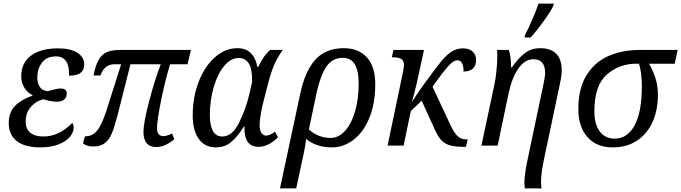

<svg xmlns="http://www.w3.org/2000/svg" viewBox="-20 -816 3818 1076"><path d="M29 -126Q29 -188 65 -223.5Q101 -259 162 -280V-283Q134 -296 116.5 -324.5Q99 -353 99 -389Q99 -463 153.5 -504Q208 -545 305 -545Q376 -545 414 -520Q452 -495 452 -456Q452 -425 432.5 -408.5Q413 -392 367 -392Q370 -500 294 -500Q241 -500 215 -464.5Q189 -429 189 -382Q189 -348 203.5 -328Q218 -308 247 -305L267 -310Q301 -320 319 -320Q354 -320 354 -292Q354 -271 340 -258.5Q326 -246 297 -246Q282 -246 258.5 -250.5Q235 -255 224 -260Q180 -249 152 -216Q124 -183 124 -135Q124 -93 150 -72Q176 -51 223 -51Q311 -51 384 -126Q388 -125 390.5 -118Q393 -111 393 -103Q393 -75 371.5 -49Q350 -23 307.5 -6.5Q265 10 206 10Q119 10 74 -25.5Q29 -61 29 -126Z M784 -75Q784 -129 816.5 -251.5Q849 -374 881 -456H711L639 -171Q622 -105 607 -69Q592 -33 567.5 -14Q543 5 502 5Q469 5 445 -12L456 -52Q482 -52 501.5 -63.5Q521 -75 539 -106Q557 -137 576 -195L659 -456H622Q592 -456 572 -439Q552 -422 543 -393H504Q515 -448 531.5 -478.5Q548 -509 576 -522.5Q604 -536 652 -536H1050L1031 -456H934Q910 -385 885 -264Q860 -143 860 -96Q860 -53 897 -53Q906 -53 919.5 -57.5Q933 -62 944 -68L957 -36Q930 -14 906 -3Q882 8 855 8Q820 8 802 -13.5Q784 -35 784 -75Z M1060 -168Q1060 -273 1094 -359.5Q1128 -446 1185.5 -496Q1243 -546 1310 -546Q1358 -546 1386 -518Q1414 -490 1422 -441H1427Q1444 -475 1459 -497Q1474 -519 1495 -536H1564Q1531 -488 1513.5 -445Q1496 -402 1480 -339L1451 -225Q1435 -153 1435 -113Q1435 -88 1444.5 -72Q1454 -56 1472 -56Q1492 -56 1521 -78L1538 -47Q1484 7 1430 7Q1346 7 1350 -106H1346Q1312 -51 1276 -20.5Q1240 10 1189 10Q1128 10 1094 -37.5Q1060 -85 1060 -168ZM1377 -287 1393 -357Q1394 -429 1374.5 -460Q1355 -491 1318 -491Q1273 -491 1235.5 -445.5Q1198 -400 1177 -325.5Q1156 -251 1156 -170Q1156 -114 1173 -82.5Q1190 -51 1226 -51Q1281 -51 1319 -127Q1357 -203 1377 -287Z M1663 -293Q1690 -419 1748 -482.5Q1806 -546 1907 -546Q1988 -546 2035.5 -495Q2083 -444 2083 -344Q2083 -236 2050 -155.5Q2017 -75 1961 -32.5Q1905 10 1840 10Q1753 10 1696 -37Q1695 -30 1691 -4Q1687 22 1681 49L1640 240H1549ZM1990 -347Q1990 -420 1968 -456Q1946 -492 1901 -492Q1842 -492 1808.5 -441.5Q1775 -391 1754 -295L1711 -90Q1765 -43 1833 -43Q1878 -43 1914 -83Q1950 -123 1970 -192.5Q1990 -262 1990 -347Z M2417 -349Q2413 -343 2409.5 -338Q2406 -333 2404 -330L2505 -114Q2523 -75 2542.5 -55Q2562 -35 2592 -35H2601L2591 7H2582Q2530 7 2500 -2Q2470 -11 2451.5 -32Q2433 -53 2415 -94L2343 -252L2282 -193L2242 0H2152L2234 -391Q2244 -437 2244 -449Q2244 -476 2228.5 -485.5Q2213 -495 2184 -495H2176L2185 -536H2356L2315 -347Q2300 -283 2288 -244L2333 -312L2364 -355Q2423 -436 2452 -471.5Q2481 -507 2510 -526Q2539 -545 2574 -545Q2611 -545 2629.5 -526.5Q2648 -508 2648 -480Q2648 -416 2578 -415Q2578 -478 2543 -478Q2521 -478 2493 -446.5Q2465 -415 2417 -349Z M2919 208Q2919 157 2941 58L3026 -346Q3035 -388 3035 -407Q3035 -445 3018.5 -464.5Q3002 -484 2970 -484Q2921 -484 2884.5 -431.5Q2848 -379 2829 -287L2769 0H2678L2750 -339Q2758 -375 2762.5 -421Q2767 -467 2767 -505Q2767 -527 2766 -536H2831Q2844 -505 2844 -439H2849Q2881 -486 2918.5 -516Q2956 -546 3007 -546Q3066 -546 3097 -515Q3128 -484 3128 -422Q3128 -393 3118 -347L3030 70Q3012 152 3012 201Q3012 224 3015 240H2922Q2919 227 2919 208ZM2922 -619Q2940 -653 2963.5 -707.5Q2987 -762 2998 -796H3084L3081 -784Q3069 -756 3027.5 -698.5Q2986 -641 2954 -606H2920Z M3221 -204Q3221 -323 3269 -397.5Q3317 -472 3394 -504Q3471 -536 3564 -536H3778L3761 -459H3617Q3636 -429 3651.5 -383.5Q3667 -338 3667 -285Q3667 -199 3637 -132.5Q3607 -66 3550 -28Q3493 10 3414 10Q3322 10 3271.5 -48.5Q3221 -107 3221 -204ZM3577 -332Q3577 -371 3572.5 -405Q3568 -439 3561 -459H3546Q3451 -459 3381 -398.5Q3311 -338 3311 -191Q3311 -119 3341.5 -79Q3372 -39 3424 -39Q3496 -39 3536.5 -113.5Q3577 -188 3577 -332Z"/></svg>

Font: Noto Serif Narrow
Style: Italic
Weight: 400
Width: 4
Italic angle: -12°
Designer: Monotype Design Team
Foundry: Monotype Imaging Inc.
Version: Version 1.001